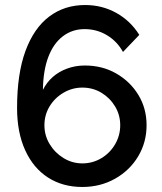

<svg xmlns="http://www.w3.org/2000/svg" viewBox="-20 -735 647 765"><path d="M564 -236Q564 -303 531.5 -356.5Q499 -410 443.5 -442Q388 -474 318 -474Q281 -474 248 -462Q215 -450 190.5 -428.5Q166 -407 151 -377Q152 -454 172.5 -508Q193 -562 230.5 -590.5Q268 -619 317 -619Q366 -619 406.5 -594.5Q447 -570 470 -528L535 -596Q500 -652 443.5 -683.5Q387 -715 319 -715Q237 -715 176 -669Q115 -623 81.5 -532Q48 -441 48 -305Q48 -207 80.5 -136Q113 -65 171.5 -27.5Q230 10 308 10Q380 10 438.5 -23Q497 -56 530.5 -112Q564 -168 564 -236ZM308 -84Q268 -84 233.5 -105Q199 -126 178 -160.5Q157 -195 157 -236Q157 -277 177.5 -311Q198 -345 233 -365.5Q268 -386 308 -386Q350 -386 384 -365.5Q418 -345 438.5 -311Q459 -277 459 -236Q459 -195 438.5 -160Q418 -125 383.5 -104.5Q349 -84 308 -84Z"/></svg>

Font: Raleway Thin SemiBold
Style: Regular
Weight: 600
Version: Version 4.026